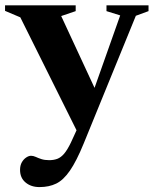

<svg xmlns="http://www.w3.org/2000/svg" viewBox="-26 -462 595 742"><path d="M350 -99.5 281 64 52.5 -395 -6.5 -420V-441.5H266.5V-419L210.5 -400ZM126.5 261Q94 261 72.8 243.2Q51.5 225.5 51.5 194.5Q51.5 177.5 58.2 165.5Q65 153.5 75 146.8Q85 140 94 140Q102.5 140 111.8 144.2Q121 148.5 133.8 152.8Q146.5 157 164 157Q181.5 157 195.5 151.8Q209.5 146.5 222 131.8Q234.5 117 248 89L303 -31L330 -96L438.5 -402.5L385.5 -419V-441.5H548V-419L499 -401L297.5 92.5Q269.5 161 244.2 197.5Q219 234 191.2 247.5Q163.5 261 126.5 261Z"/></svg>

Font: Newsreader 24pt
Style: Bold
Weight: 700
Designer: Hugues Gentile
Foundry: Production Type
Version: Version 1.003